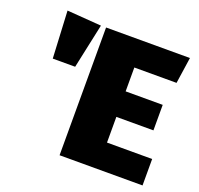

<svg xmlns="http://www.w3.org/2000/svg" viewBox="-124 -847 1021 983"><g transform="rotate(20 387.0 -355.0)"><path d="M749 0H297V-696H754L733 -553H503V-423H705V-284H503V-144H749ZM217 -453H95L82 -710L269 -696Z"/></g></svg>

Font: Trujillo Black
Style: Regular
Weight: 900
Designer: Fira Sans original fonts by bBox Type GmbH, Carrois Corporate GbR, & Edenspiekermann AG / Changes by Cristiano Sobral
Foundry: Fira Sans original fonts by bBox Type GmbH, Carrois Corporate GbR, & Edenspiekermann AG / Changes by Cristiano Sobral
Version: Version 4.301;July 28, 2020;FontCreator 13.0.0.2655 64-bit